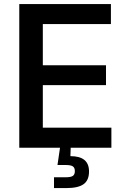

<svg xmlns="http://www.w3.org/2000/svg" viewBox="-20 -748 644 972"><path d="M77.6 0V-727.5H541.5V-626H196.8V-417.5H516.6V-316.9H196.8V-101.6H543.9V0ZM253.4 204.1V149.4H313Q338.4 149.4 348.6 142.6Q358.9 135.7 358.9 118.2Q358.9 101.1 348.6 94.2Q338.4 87.4 313 87.4H271L287.1 -22.5H337.9V0L336.4 42.5Q383.8 42.5 407.2 61.8Q430.7 81.1 430.7 120.1Q430.7 164.6 403.3 184.3Q376 204.1 316.4 204.1Z"/></svg>

Font: Inter
Style: 540
Weight: 540
Designer: Rasmus Andersson
Foundry: rsms
Version: Version 4.001;git-66647c0bb